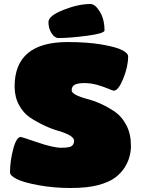

<svg xmlns="http://www.w3.org/2000/svg" viewBox="-20 -930 704 959"><path d="M30 -69Q30 -125 46 -185.5Q62 -246 84 -246Q88 -246 167 -219Q246 -192 286 -192Q326 -192 338 -200.5Q350 -209 350 -227Q350 -253 273 -276Q240 -285 201.5 -303Q163 -321 130 -343Q97 -365 75 -405.5Q53 -446 53 -498Q53 -720 318 -720Q417 -720 489 -707.5Q561 -695 590.5 -679.5Q620 -664 620 -649Q620 -597 595.5 -537Q571 -477 548 -477Q544 -477 522 -486.5Q500 -496 467.5 -505.5Q435 -515 402 -515Q369 -515 353.5 -507Q338 -499 338 -479Q338 -457 414 -436Q447 -428 485.5 -410.5Q524 -393 557 -369.5Q590 -346 612 -303Q634 -260 634 -201.5Q634 -143 603 -94Q584 -64 554 -42Q524 -20 470.5 -5.5Q417 9 332.5 9Q248 9 172 -5Q96 -19 63 -36Q30 -53 30 -69ZM432 -910Q455 -910 478.5 -872Q502 -834 502 -778Q502 -763 415.5 -751.5Q329 -740 272 -740Q253 -740 237.5 -764Q222 -788 222 -819.5Q222 -851 296.5 -880.5Q371 -910 432 -910Z"/></svg>

Font: Titan One
Style: Regular
Weight: 400
Designer: Rodrigo Fuenzalida
Foundry: Rodrigo Fuenzalida
Version: Version 1.001